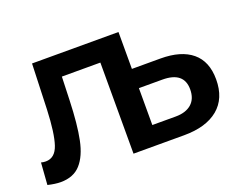

<svg xmlns="http://www.w3.org/2000/svg" viewBox="-111 -907 1408 1125"><g transform="rotate(-20 592.5 -344.5)"><path d="M1155 -244Q1155 -125 1079.5 -62.5Q1004 0 867 0H551V-568H311L306 -422Q301 -273 282 -180.5Q263 -88 218.5 -38.5Q174 11 94 11Q61 11 14 0L24 -137Q37 -133 53 -133Q111 -133 134 -201.5Q157 -270 163 -416L173 -700H712V-470H890Q1018 -470 1086.5 -413Q1155 -356 1155 -244ZM992 -241Q992 -350 858 -350H712V-120H858Q921 -120 956.5 -151Q992 -182 992 -241Z"/></g></svg>

Font: mBank
Style: Bold
Weight: 700
Designer: Julieta Ulanovsky
Foundry: Julieta Ulanovsky
Version: Version 7.200